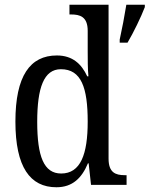

<svg xmlns="http://www.w3.org/2000/svg" viewBox="-20 -780 631 810"><path d="M218 10C286 10 325 -29 351 -91H354L364 0H514V-41H506C467 -41 438 -52 438 -111V-760H273V-719H280C317 -719 350 -710 350 -650V-565C350 -529 350 -490 353 -458H348C324 -510 286 -546 220 -546C107 -546 45 -460 45 -267C45 -75 107 10 218 10ZM485 -613V-600H518C543 -642 575 -708 591 -750V-760H513C505 -711 495 -658 485 -613ZM238 -48C165 -48 137 -120 137 -266C137 -410 165 -488 237 -488C323 -488 350 -410 350 -267C350 -129 320 -48 238 -48Z"/></svg>

Font: Noto Serif Khmer Condensed
Style: Regular
Weight: 400
Width: 3
Designer: Danh Hong and the Monotype Design Team
Foundry: Monotype Imaging Inc.
Version: Version 2.004